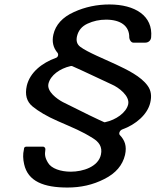

<svg xmlns="http://www.w3.org/2000/svg" viewBox="-20 -678 698 860"><path d="M297 91C252 91 210 77 195 51C181 28 180 14 183 -6C185 -13 180 -21 173 -21H97C93 -21 89 -18 88 -15L87 -8C82 13 83 35 88 57C105 135 177 162 282 162C342 162 396 150 447 124C499 98 529 62 540 16C549 -24 539 -50 516 -74C511 -81 517 -94 527 -98C589 -120 641 -166 653 -218C660 -247 657 -272 642 -293C612 -336 549 -366 498 -390C449 -413 372 -444 340 -468C325 -479 320 -495 325 -516C331 -541 346 -560 372 -572C398 -584 425 -590 455 -590C520 -590 560 -562 559 -510C559 -501 567 -487 577 -487H631C645 -487 656 -497 657 -511C666 -607 585 -658 470 -658C415 -658 361 -647 311 -624C260 -601 229 -567 219 -523C212 -492 218 -464 238 -441C243 -434 240 -422 231 -419C167 -396 114 -353 100 -294C91 -254 99 -223 126 -201C153 -179 190 -157 238 -136C313 -103 345 -91 396 -59C422 -43 440 -21 432 15C420 69 352 91 297 91ZM261 -221C235 -235 189 -268 197 -303C206 -341 248 -371 296 -382C298 -383 302 -382 303 -382C347 -363 432 -322 480 -300C511 -287 563 -248 554 -210C545 -173 499 -141 452 -131C451 -130 447 -130 446 -131C438 -134 416 -145 380 -162Z"/></svg>

Font: DIN Rundschrift
Style: BreitKursiv
Weight: 400
Width: 7
Version: Version 1.027